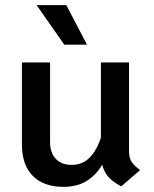

<svg xmlns="http://www.w3.org/2000/svg" viewBox="-20 -712 598 744"><path d="M523 -53 450 10Q417 -7 400 -26.5Q383 -46 376 -74Q353 -34 316 -11Q279 12 226 12Q149 12 107 -30.5Q65 -73 65 -152V-470H174V-161Q174 -120 196 -96.5Q218 -73 258 -73Q300 -73 328 -102Q356 -131 371 -179V-470H480V-126Q480 -102 489 -86.5Q498 -71 523 -53ZM122 -692H237L317 -539H229Z"/></svg>

Font: KoHo SemiBold
Style: Regular
Weight: 600
Designer: Cadson Demak & Katatrad Team
Foundry: Cadson Demak Co.,Ltd.
Version: Version 1.000; ttfautohint (v1.6)